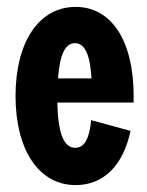

<svg xmlns="http://www.w3.org/2000/svg" viewBox="-20 -528 426 556"><path d="M358 -149 244 -180C239 -126 224 -100 198 -100C164 -100 148 -143 146 -231H367V-250C367 -410 303 -508 199 -508C93 -508 25 -407 25 -250C25 -93 93 8 199 8C281 8 337 -50 358 -149ZM148 -301C153 -368 168 -403 197 -403C226 -403 241 -369 245 -301Z"/></svg>

Font: Jakob Semi-Condensed
Style: Regular
Weight: 400
Width: 4
Designer: Alan Madić
Foundry: X Cicéro
Version: Version 1.000;Glyphs 3.1.2 (3151)